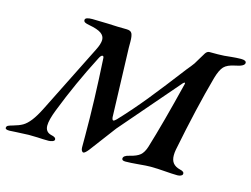

<svg xmlns="http://www.w3.org/2000/svg" viewBox="-141 -813 1285 983"><g transform="rotate(15 502.0 -322.0)"><path d="M355 -10V-72Q355 -256 342 -477Q342 -490 335 -490Q327 -490 318 -472Q237 -315 176 -158Q154 -102 154 -72Q154 -38 186 -30Q213 -25 211 -11Q210 -5 200 -1.5Q190 2 180 2Q150 2 122 0L75 -1Q66 -1 9 2L-27 4Q-51 4 -48 -8Q-47 -15 -39.5 -18.5Q-32 -22 -14 -27Q15 -35 34 -46Q53 -57 72.5 -82Q92 -107 115 -153L294 -511Q312 -546 312 -568Q312 -589 292.5 -602.5Q273 -616 229 -624Q212 -627 205 -631Q198 -635 198 -643Q198 -658 236 -658L319 -656Q373 -653 418 -653Q441 -653 447.5 -639.5Q454 -626 454 -596V-565L466 -199Q468 -184 474 -184Q479 -184 490 -195Q557 -266 620 -344Q683 -422 770 -536Q779 -546 786 -555.5Q793 -565 800 -574L818 -604Q834 -631 838 -637Q847 -650 859 -650H903Q934 -650 974 -655Q985 -656 998 -657Q1011 -658 1024 -658Q1052 -658 1052 -644Q1052 -626 1003 -617Q963 -609 946 -591Q929 -573 916 -528Q868 -355 822 -123Q819 -107 819 -93Q819 -66 831.5 -51Q844 -36 869 -30Q893 -25 890 -11Q889 -5 881 -1.5Q873 2 863 2Q840 2 788 -2Q775 -3 758 -4Q741 -5 720 -5Q699 -5 657 -1Q613 3 588 3Q569 3 569 -8Q569 -24 600 -31Q638 -40 655 -54.5Q672 -69 682 -100Q724 -237 779 -460V-463Q779 -466 777 -466Q774 -466 768 -460L499 -148L393 -7Q376 14 368 14Q363 14 359 7.5Q355 1 355 -10Z"/></g></svg>

Font: EB Garamond SemiBold
Style: Italic
Weight: 600
Italic angle: -17.2°
Designer: Georg Duffner and Octavio Pardo
Foundry: Georg Duffner
Version: Version 1.000